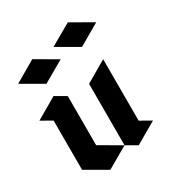

<svg xmlns="http://www.w3.org/2000/svg" viewBox="-324 -1202 1254 1353"><g transform="rotate(-30 303.5 -525.0)"><path d="M-85.9 -849.6Q-28.3 -816.4 86.9 -750Q144.5 -783.2 259.8 -849.6Q202.1 -883.8 86.9 -950.2Q29.3 -917 -85.9 -849.6ZM259.8 -950.2Q318.4 -917 433.6 -849.6Q491.2 -883.8 607.4 -950.2Q548.8 -983.4 433.6 -1049.8Q376 -1016.6 259.8 -950.2ZM-85.9 -549.8Q-28.3 -583 86.9 -650.4Q116.2 -633.8 173.8 -599.6Q173.8 -466.8 173.8 -200.2Q231.4 -167 346.7 -99.6Q289.1 -66.4 173.8 0Q116.2 -33.2 1 -99.6Q1 -233.4 1 -500Q-28.3 -516.6 -85.9 -549.8ZM519.5 -700.2Q461.9 -667 346.7 -599.6Q346.7 -572.3 346.7 -515.6Q346.7 -377 346.7 -99.6Q376 -83 433.6 -49.8Q491.2 -83 607.4 -150.4Q578.1 -167 519.5 -200.2Q519.5 -367.2 519.5 -700.2Z"/></g></svg>

Font: DreiFraktur
Style: Regular
Weight: 400
Designer: JayCobs
Version: Version 1.2